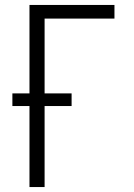

<svg xmlns="http://www.w3.org/2000/svg" viewBox="-20 -755 540 775"><path d="M99 0V-327H30V-378H99V-735H442V-680H160V-378H269V-327H160V0Z"/></svg>

Font: Iosevka Light
Style: Regular
Weight: 300
Monospace: yes
Designer: Belleve Invis
Foundry: Belleve Invis
Version: Version 32.5.0; ttfautohint (v1.8.4)